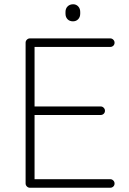

<svg xmlns="http://www.w3.org/2000/svg" viewBox="-20 -880 607 900"><path d="M517 -20Q517 -11 511 -5.5Q505 0 497 0H120Q112 0 106 -6Q100 -12 100 -20V-680Q100 -688 106 -694Q112 -700 120 -700H497Q505 -700 511 -694Q517 -688 517 -680Q517 -671 511 -665.5Q505 -660 497 -660H142V-381H452Q460 -381 466 -375Q472 -369 472 -361Q472 -352 466 -346.5Q460 -341 452 -341H142V-40H497Q505 -40 511 -34Q517 -28 517 -20ZM287 -816V-824Q287 -840 297 -850Q307 -860 323 -860Q337 -860 346.5 -850Q356 -840 356 -824V-816Q356 -800 346.5 -790Q337 -780 322 -780Q306 -780 296.5 -790Q287 -800 287 -816Z"/></svg>

Font: Quicksand Light
Style: Regular
Weight: 300
Designer: Andrew Paglinawan
Foundry: Andrew Paglinawan
Version: Version 3.000